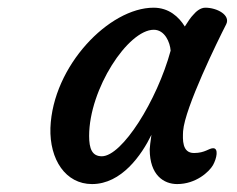

<svg xmlns="http://www.w3.org/2000/svg" viewBox="-20 -753 604 489"><path d="M214.4 -284.2C289.6 -284.2 340.8 -358.4 365.7 -409.7C363.3 -393.1 361.3 -377 361.3 -372.6C361.3 -306.6 397.5 -284.2 431.2 -284.2C479 -284.2 512.7 -315.4 522.5 -332.5C532.2 -350.1 537.1 -375.5 522.9 -375.5C511.7 -375.5 502.4 -363.3 474.1 -363.3C443.4 -363.3 445.3 -397.5 446.3 -418.9C450.7 -478.5 535.2 -650.4 556.2 -691.4C567.4 -714.4 533.2 -733.4 502.9 -733.4C490.7 -733.4 479.5 -724.1 472.2 -715.3C466.3 -709.5 458 -697.3 450.7 -685.5C435.5 -710 410.2 -733.4 371.1 -733.4C258.3 -733.4 114.3 -585.4 108.4 -427.2C106 -346.7 147 -284.2 214.4 -284.2ZM239.3 -355C214.4 -355 207 -374.5 207 -406.7C207 -526.4 306.2 -677.2 371.6 -677.2C399.9 -677.2 413.1 -645 414.6 -624C379.9 -496.6 291 -355 239.3 -355Z"/></svg>

Font: Courgette
Style: Regular
Weight: 400
Designer: Karolina Lach
Foundry: Karolina Lach
Version: Version 1.002